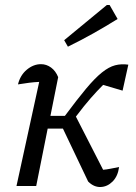

<svg xmlns="http://www.w3.org/2000/svg" viewBox="-20 -745 546 769"><path d="M46 0 137 -417Q116 -416 96.5 -413.5Q77 -411 52 -407Q61 -444 87.5 -466Q114 -488 144 -488Q166 -488 184.5 -474.5Q203 -461 213 -436L182 -281H240Q289 -347 324.5 -389.5Q360 -432 388 -454.5Q416 -477 441 -483.5Q466 -490 494 -486L471 -382L393 -405Q369 -381 343.5 -352Q318 -323 284 -278L393 -65Q406 -66 421 -69Q436 -72 457 -76Q452 -39 431 -18Q410 3 383 4Q356 5 333 -18L232 -230H171L125 0ZM252 -558 237 -584 408 -725H419L451 -669Q403 -639 354 -611.5Q305 -584 252 -558Z"/></svg>

Font: Piazzolla
Style: Italic
Weight: 400
Italic angle: -11.3°
Designer: Juan Pablo del Peral
Foundry: Huerta Tipografica
Version: Version 1.330